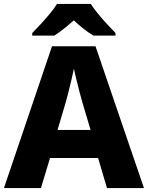

<svg xmlns="http://www.w3.org/2000/svg" viewBox="-20 -951 748 971"><path d="M521 0 476 -152H233L187 0H0L243 -717H463L708 0ZM397 -432Q392 -448 383.5 -481Q375 -514 366.5 -548Q358 -582 354 -604Q349 -581 341.5 -548.5Q334 -516 326 -484.5Q318 -453 312 -432L271 -294H438ZM439 -931Q454 -908 476.5 -880.5Q499 -853 523 -827.5Q547 -802 564 -784V-771H453Q427 -786 403 -805Q379 -824 353 -848Q326 -824 303.5 -806Q281 -788 255 -771H143V-784Q162 -803 185.5 -828.5Q209 -854 231.5 -881Q254 -908 268 -931Z"/></svg>

Font: Noto Sans Meetei Mayek ExtraBold
Style: Regular
Weight: 800
Designer: Monotype Design Team and Neelakash Kshetrimayum
Foundry: Monotype Imaging Inc.
Version: Version 2.002; ttfautohint (v1.8.4.7-5d5b)